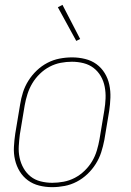

<svg xmlns="http://www.w3.org/2000/svg" viewBox="-20 -765 540 793"><path d="M195 8Q168 8 142 1.5Q116 -5 95.5 -20Q75 -35 61.5 -57Q48 -79 42 -105Q36 -131 37.5 -158.5Q39 -186 43 -213L63 -333Q67 -359 75 -384Q83 -409 97.5 -432Q112 -455 132 -474Q152 -493 176 -505.5Q200 -518 226 -523Q252 -528 278 -528Q305 -528 331.5 -521.5Q358 -515 378.5 -500Q399 -485 412.5 -463Q426 -441 431.5 -415Q437 -389 436 -361.5Q435 -334 431 -307L411 -187Q406 -161 398 -136Q390 -111 375.5 -88Q361 -65 341 -46Q321 -27 297 -14.5Q273 -2 247 3Q221 8 195 8ZM196 -10Q219 -10 243 -14.5Q267 -19 289 -30.5Q311 -42 329.5 -60Q348 -78 360.5 -99Q373 -120 380 -143.5Q387 -167 391 -190L411 -310Q415 -334 416 -358.5Q417 -383 412.5 -406.5Q408 -430 396.5 -450Q385 -470 367 -484Q349 -498 325.5 -504Q302 -510 277 -510Q254 -510 230.5 -505.5Q207 -501 185 -489.5Q163 -478 144.5 -460Q126 -442 113.5 -421Q101 -400 93.5 -376.5Q86 -353 82 -330L62 -210Q59 -186 57.5 -161.5Q56 -137 61 -113.5Q66 -90 77.5 -70Q89 -50 106.5 -36Q124 -22 147.5 -16Q171 -10 196 -10ZM295 -596 219 -735 238 -745 311 -604Z"/></svg>

Font: Iosevka Term Curly Th Obl
Style: Regular
Weight: 100
Italic angle: -9°
Designer: Belleve Invis
Foundry: Belleve Invis
Version: Version 32.3.0